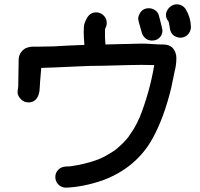

<svg xmlns="http://www.w3.org/2000/svg" viewBox="-20 -786 920 885"><path d="M284 79Q263 79 249 64.5Q235 50 235 30Q235 10 249 -4Q263 -18 285.5 -18.5Q308 -19 314 -21L339 -25Q402 -38 439 -54Q441 -55 443 -55.5Q445 -56 446 -57Q465 -65 503 -89L512 -95Q512 -96 513.5 -97Q515 -98 517 -99.5Q519 -101 520 -102Q553 -130 572 -155L598 -194Q616 -226 622 -242Q622 -243 623 -243Q670 -361 691 -486L633 -487Q595 -487 458 -483Q399 -483 340 -480Q213 -474 170 -473V-472Q163 -391 163 -380Q163 -365 158 -350Q146 -314 111 -314Q85 -314 68 -339Q61 -350 61 -361Q61 -369 64 -385Q66 -487 66 -509Q66 -543 95 -562Q113 -571 133 -571H160Q228 -571 296 -576L369 -579L368 -593Q366 -615 366 -636Q366 -643 366.5 -661Q367 -679 381.5 -704Q396 -729 424 -729Q436 -729 448 -722Q472 -707 472 -679Q472 -667 465 -655L464 -647V-613Q466 -591 466 -581L632 -585Q656 -585 681.5 -583Q707 -581 724 -581H731Q761 -581 776 -565Q793 -545 793 -518Q793 -487 785 -457Q784 -455 769 -380Q736 -244 684 -149Q609 -13 454 45Q364 76 284 79ZM680 -599Q668 -599 657 -605Q640 -615 634 -634Q617 -692 617 -699Q617 -711 624 -723Q637 -748 666 -748Q678 -748 690 -742Q709 -732 713 -712Q729 -652 729 -645Q729 -634 724 -624Q710 -599 680 -599ZM812 -612Q767 -615 762 -661V-664Q759 -674 759 -681Q759 -682 756 -686L757 -687Q757 -689 753 -692Q745 -704 745 -717Q745 -729 752 -740.5Q759 -752 770.5 -759Q782 -766 794 -766Q822 -766 837 -742Q859 -705 860 -662Q860 -649 854 -638Q841 -614 812 -612Z"/></svg>

Font: Bad Comic
Style: Regular
Weight: 400
Designer: GGBotNet
Foundry: f0n7
Version: 0.9